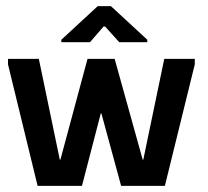

<svg xmlns="http://www.w3.org/2000/svg" viewBox="-20 -603 676 623"><path d="M102 0 6 -394V-412H106L174 -85H176L264 -412H352L443 -85H445L513 -412H612V-394L515 0H373L309 -235H307L246 0ZM179 -466V-474L297 -583H340L458 -474V-466H367L321 -517H316L272 -466Z"/></svg>

Font: Darker Grotesque Light
Style: Bold
Weight: 700
Version: Version 1.000;gftools[0.9.28]